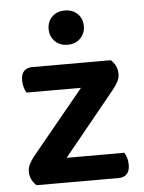

<svg xmlns="http://www.w3.org/2000/svg" viewBox="-51 -730 577 771"><g transform="rotate(-5 237.5 -344.5)"><path d="M65 0Q53 -11 46 -25Q39 -39 39 -56Q39 -73 46.5 -87.5Q54 -102 65 -116L277 -374H57Q52 -382 48 -395.5Q44 -409 44 -424Q44 -450 56 -462Q68 -474 88 -474H406Q418 -463 425 -449Q432 -435 432 -417Q432 -401 424.5 -386.5Q417 -372 406 -358L195 -99H428Q433 -91 437 -78Q441 -65 441 -50Q441 -24 429 -12Q417 0 397 0ZM310 -620Q310 -591 290.5 -571Q271 -551 239 -551Q207 -551 187.5 -571Q168 -591 168 -620Q168 -650 187.5 -669.5Q207 -689 239 -689Q271 -689 290.5 -669.5Q310 -650 310 -620Z"/></g></svg>

Font: Baloo Bhai 2 SemiBold
Style: Regular
Weight: 600
Designer: Supriya Tembe, Noopur Datye and Ek Type
Foundry: Ek Type
Version: Version 1.640;PS 1.000;hotconv 16.6.51;makeotf.lib2.5.65220;